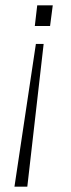

<svg xmlns="http://www.w3.org/2000/svg" viewBox="-20 -536 265 717"><path d="M167 -439 177 -516H119L110 -439ZM82 161 143 -372H114L34 161Z"/></svg>

Font: United Sans Thin
Style: Italic
Weight: 100
Italic angle: -8°
Designer: Pablo Impallari, Rodrigo Fuenzalida (Modified by Dan O. Williams)
Version: Version 1.000;PS 001.000;hotconv 1.0.88;makeotf.lib2.5.64775